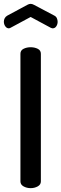

<svg xmlns="http://www.w3.org/2000/svg" viewBox="-40 -976 319 996"><path d="M119 0Q99 0 82.5 -9Q66 -18 66 -35V-697Q66 -715 82.5 -723Q99 -731 119 -731Q139 -731 155.5 -723Q172 -715 172 -697V-35Q172 -18 155.5 -9Q139 0 119 0ZM6 -829Q-5 -829 -12.5 -839.5Q-20 -850 -20 -864Q-20 -873 -15.5 -881.5Q-11 -890 -2 -895L102 -951Q111 -956 119 -956Q127 -956 136 -951L240 -896Q251 -891 255 -881.5Q259 -872 259 -863Q259 -850 252 -839.5Q245 -829 233 -829Q231 -829 228.5 -830Q226 -831 223 -832L119 -888L15 -832Q13 -831 10.5 -830Q8 -829 6 -829Z"/></svg>

Font: Dosis SemiBold
Style: Regular
Weight: 600
Designer: EdgarTolentino, PabloImpallari, IginoMarini
Foundry: EdgarTolentino, PabloImpallari, IginoMarini
Version: Version 3.001; ttfautohint (v1.8.2)